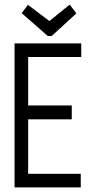

<svg xmlns="http://www.w3.org/2000/svg" viewBox="-20 -812 415 832"><path d="M282 -792 194 -721 101 -791 74 -755 187 -656H204L311 -754ZM43 0H330V-59H102V-295H291V-355H102V-565H332V-624H43Z"/></svg>

Font: Inconsolata Condensed Thin
Style: Regular
Weight: 100
Width: 3
Monospace: yes
Designer: Raph Levien, Cyreal, Brenton Simpson
Foundry: Raph Levien, Cyreal, Google
Version: Version 3.100